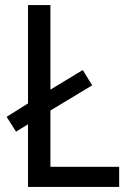

<svg xmlns="http://www.w3.org/2000/svg" viewBox="-20 -734 511 754"><path d="M90 0V-246L43 -217L6 -275L90 -328V-714H178V-382L305 -459L342 -399L178 -300V-79H448V0Z"/></svg>

Font: Noto Sans Khmer SemiCondensed
Style: Regular
Weight: 400
Width: 4
Designer: Danh Hong and the Monotype Design Team
Foundry: Monotype Imaging Inc.
Version: Version 2.004; ttfautohint (v1.8.4.7-5d5b)